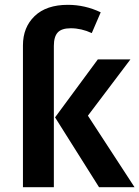

<svg xmlns="http://www.w3.org/2000/svg" viewBox="-20 -775 577 795"><path d="M203 -585V0H75V-587Q75 -662 123.5 -708.5Q172 -755 261 -755Q332 -755 397 -724L360 -638Q317 -658 273 -658Q235 -658 219 -640.5Q203 -623 203 -585ZM537 0H390L208 -289L385 -529H520L344 -296Z"/></svg>

Font: Fira Sans Medium
Style: Regular
Weight: 500
Designer: bBox Type GmbH & Carrois Corporate GbR & Edenspiekermann AG
Foundry: bBox Type GmbH & Carrois Corporate GbR & Edenspiekermann AG
Version: Version 4.301